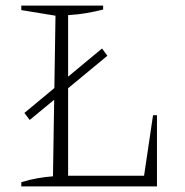

<svg xmlns="http://www.w3.org/2000/svg" viewBox="-20 -665 661 685"><path d="M526 -254H540V0H56V-15Q85 -24 113.5 -29Q142 -34 169 -36L178 -609L56 -629V-645H348V-631Q321 -624 289.5 -618.5Q258 -613 223 -611V-38H494ZM86 -237 67 -262 344 -492 363 -466Z"/></svg>

Font: Piazzolla ExtraLight
Style: Regular
Weight: 200
Designer: Juan Pablo del Peral
Foundry: Huerta Tipografica
Version: Version 1.330